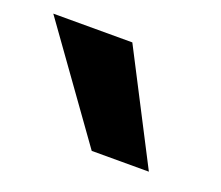

<svg xmlns="http://www.w3.org/2000/svg" viewBox="-194 -926 417 363"><g transform="rotate(20 14.5 -744.5)"><path d="M19 -854 132 -635H17L-140 -854Z"/></g></svg>

Font: Montserrat arm2 Medium
Style: Regular
Weight: 500
Designer: Julieta Ulanovsky
Foundry: Julieta Ulanovsky
Version: Version 6.000